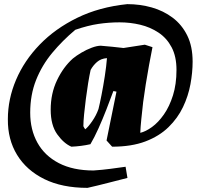

<svg xmlns="http://www.w3.org/2000/svg" viewBox="-20 -697 965 928"><path d="M403 211Q280 211 194 168.5Q108 126 62.5 51.5Q17 -23 18 -121Q18 -218 57.5 -311Q97 -404 172 -481.5Q247 -559 353.5 -611Q460 -663 595 -677Q657 -677 713.5 -661Q770 -645 814.5 -611.5Q859 -578 885 -525.5Q911 -473 911 -399Q911 -347 900.5 -290Q890 -233 864.5 -179.5Q839 -126 794.5 -82.5Q750 -39 683 -13.5Q616 12 522 12L495 -18L543 -254L528 -257Q513 -216 494.5 -168.5Q476 -121 456 -76.5Q436 -32 417 0Q395 5 371.5 8Q348 11 325 12Q288 -4 256.5 -48Q225 -92 225 -167Q225 -245 255.5 -309Q286 -373 332 -414Q349 -428 373.5 -442.5Q398 -457 423.5 -466.5Q449 -476 467 -476Q495 -474 522.5 -471Q550 -468 577 -465L680 -481L717 -469Q709 -430 700.5 -383Q692 -336 684.5 -289.5Q677 -243 672 -204Q667 -161 663 -121Q659 -81 658 -55Q684 -61 714.5 -83Q745 -105 772 -143.5Q799 -182 816 -236Q833 -290 833 -359Q833 -424 809.5 -468.5Q786 -513 746 -539.5Q706 -566 657.5 -577.5Q609 -589 558 -589Q507 -589 456 -581.5Q405 -574 344 -553Q282 -501 232.5 -441.5Q183 -382 154.5 -310.5Q126 -239 126 -152Q126 -70 161 -7Q196 56 264.5 91.5Q333 127 432 127Q476 124 513.5 119Q551 114 587 109L596 163Q548 175 500 187.5Q452 200 403 211ZM392 -72Q406 -83 425.5 -111Q445 -139 456 -170Q462 -194 470.5 -237Q479 -280 486.5 -328.5Q494 -377 497 -416Q468 -414 449 -397.5Q430 -381 418 -359Q412 -332 406 -295Q400 -258 395 -219Q390 -180 386.5 -145Q383 -110 383 -87Q386 -80 392 -72Z"/></svg>

Font: Albura ExtraBold
Style: Italic
Weight: 758
Italic angle: -7°
Designer: Mercedes Jáuregui
Foundry: Omnibus-Type Team
Version: Version 1.000; ttfautohint (v1.8.3)